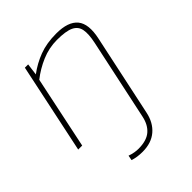

<svg xmlns="http://www.w3.org/2000/svg" viewBox="-202 -601 952 952"><g transform="rotate(-45 274.5 -125.0)"><path d="M242 234Q204 234 174 224L179 198Q196 204 211 206.5Q226 209 238 209Q295 209 325 183.5Q355 158 365 110L456 -317Q467 -369 461 -400Q455 -431 425.5 -445Q396 -459 334 -459Q278 -459 226.5 -437Q175 -415 132 -381L52 0H24L124 -474H147L139 -412Q183 -445 234.5 -464.5Q286 -484 354 -484Q437 -484 470 -444Q503 -404 484 -317L393 110Q381 168 342.5 201Q304 234 242 234Z"/></g></svg>

Font: Kanit Thin
Style: Italic
Weight: 250
Italic angle: -12°
Designer: Katatrad Team
Foundry: CadsonDemak
Version: Version 2.000; ttfautohint (v1.8.3)